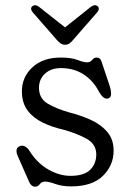

<svg xmlns="http://www.w3.org/2000/svg" viewBox="-20 -691 490 719"><path d="M208.5 -436Q171 -436 148.5 -415.2Q126 -394.5 126 -362.5Q126 -322 159 -302.8Q192 -283.5 239.5 -270Q285 -258.5 322.8 -240.8Q360.5 -223 383 -195.5Q405.5 -168 405.5 -127Q405.5 -71.5 365.2 -32.2Q325 7 246 7Q212.5 7 187.5 -2Q162.5 -11 148.5 -11Q136 -11 129.2 -1.5Q122.5 8 111.5 8Q96 8 87.5 -13.5L46.5 -106.5Q39.5 -122.5 42.8 -132.2Q46 -142 56.5 -144.5Q74 -149 88.5 -129Q118 -81 160 -56.8Q202 -32.5 244 -32.5Q295 -32.5 317.8 -55.2Q340.5 -78 340.5 -112.5Q340.5 -151.5 304 -171.5Q267.5 -191.5 219 -205Q175 -215 139.5 -232.2Q104 -249.5 83 -277.8Q62 -306 62 -349.5Q62 -402 101.2 -438.8Q140.5 -475.5 207.5 -475.5Q247 -475.5 270 -466.5Q293 -457.5 306 -457.5Q317.5 -457.5 325 -466.5Q332.5 -475.5 341 -475.5Q356 -475.5 360.5 -459.5L391.5 -367Q396 -353 396 -339Q396 -325 384 -322Q367.5 -318 351 -347Q329 -389.5 292.5 -412.8Q256 -436 208.5 -436ZM255 -543Q247.5 -533.5 240.5 -528.5Q233.5 -523.5 224 -523.5Q214 -523.5 206.8 -528.5Q199.5 -533.5 191.5 -543L102.5 -645Q91 -659.5 101.5 -668Q112 -676 126 -665.5L223.5 -588.5L320.5 -665.5Q335 -676 345 -668Q355.5 -659.5 344 -645Z"/></svg>

Font: Fraunces 9pt SuperSoft Light
Style: Regular
Weight: 300
Version: Version 1.000;[b76b70a41]